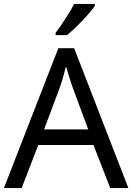

<svg xmlns="http://www.w3.org/2000/svg" viewBox="-20 -964 679 984"><path d="M545 0 459 -221H176L91 0H0L279 -717H360L638 0ZM352 -517Q349 -525 342 -546Q335 -567 328.5 -589.5Q322 -612 318 -624Q313 -604 307.5 -583.5Q302 -563 296.5 -546Q291 -529 287 -517L206 -301H432ZM466 -934Q457 -920 440 -900Q423 -880 402.5 -858.5Q382 -837 361.5 -817.5Q341 -798 323 -784H265V-796Q280 -815 297.5 -841Q315 -867 332 -894.5Q349 -922 360 -944H466Z"/></svg>

Font: Noto Sans Malayalam
Style: Regular
Weight: 400
Designer: Jelle Bosma - Monotype Design Team
Foundry: Monotype Imaging Inc.
Version: Version 2.103